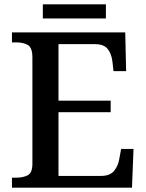

<svg xmlns="http://www.w3.org/2000/svg" viewBox="-20 -863 673 883"><path d="M35 0V-46H57Q86 -46 107.5 -57Q129 -68 129 -110V-599Q129 -644 108 -656Q87 -668 57 -668H35V-714H556L560 -536H502L497 -580Q493 -615 475.5 -637.5Q458 -660 417 -660H249V-400H489V-347H249V-54H445Q486 -54 505 -77.5Q524 -101 529 -134L537 -178H594L587 0ZM177 -778V-843H467V-778Z"/></svg>

Font: Noto Nastaliq Urdu Medium
Style: Regular
Weight: 500
Designer: Monotype Design Team (Patrick Giasson: type design, Kamal Mansour: OpenType code, Glenda Bellarosa). Updated by Simon Co
Foundry: Monotype Imaging Inc., Simon Cozens
Version: Version 3.007